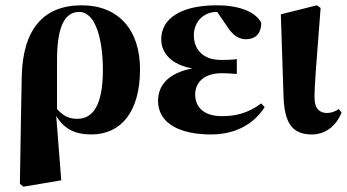

<svg xmlns="http://www.w3.org/2000/svg" viewBox="-20 -492 1308 724"><path d="M195 -265C195 -392 224 -447 279 -447C340 -447 368 -344 368 -228C368 -95 330 -44 272 -44C240 -44 219 -54 195 -81ZM55 201 68 212 211 188 192 -55C221 -6 263 15 324 15C434 15 508 -67 508 -231C508 -379 427 -472 288 -472C145 -472 66 -383 62 -204L59 -45Z M775 15C868 15 937 -24 978 -88L965 -102C914 -64 866 -54 817 -54C744 -54 716 -92 716 -136C716 -179 747 -216 817 -216C835 -216 847 -215 873 -213V-269C847 -266 832 -266 813 -266C744 -266 711 -307 711 -359C711 -413 751 -447 797 -447H799L836 -393C855 -363 877 -344 907 -344C940 -344 965 -362 965 -406C948 -441 894 -472 797 -472C661 -472 588 -421 588 -344C588 -291 627 -248 705 -234C612 -216 576 -168 576 -112C576 -25 661 15 775 15Z M1156 15C1207 15 1248 -17 1268 -68L1257 -81C1245 -72 1230 -66 1213 -66C1188 -66 1166 -79 1166 -125C1166 -175 1174 -265 1189 -462L1175 -472L1039 -438L1049 -132C1052 -30 1080 15 1156 15Z"/></svg>

Font: Source Serif 4 Display
Style: Bold
Weight: 700
Designer: Frank Grießhammer
Foundry: Adobe Systems Incorporated
Version: Version 4.004;hotconv 1.0.117;makeotfexe 2.5.65602